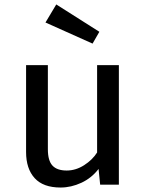

<svg xmlns="http://www.w3.org/2000/svg" viewBox="-20 -835 655 868"><path d="M196.4 -540.5V-160Q196.4 -108.7 217.2 -86.4Q237.9 -64.1 281.5 -64.1Q322.6 -64.1 360.3 -88.2Q397.9 -112.3 419 -145.6V-540.5H517.4V0H432.8L425.6 -71.3Q394.4 -30.3 347.9 -8.7Q301.5 12.8 253.8 12.8Q175.4 12.8 136.7 -29.7Q97.9 -72.3 97.9 -147.7V-540.5ZM398.5 -637.9 185.6 -733.3 234.4 -814.9 429.2 -691.3Z"/></svg>

Font: Fira Code Retina
Style: Regular
Weight: 450
Monospace: yes
Designer: Carrois Corporate, Edenspiekermann AG, Nikita Prokopov
Foundry: Carrois Corporate, Edenspiekermann AG, Nikita Prokopov
Version: Version 6.002